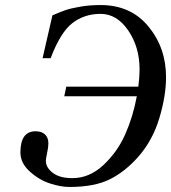

<svg xmlns="http://www.w3.org/2000/svg" viewBox="-20 -727 679 762"><path d="M61 -122Q61 -206 121 -206Q145 -206 158.5 -193.5Q172 -181 172 -158Q172 -143 167 -120Q162 -97 162 -89Q162 -62 189.5 -41Q217 -20 267 -20Q335 -20 390.5 -72Q446 -124 477 -194Q508 -264 523 -345H235L243 -383H529Q534 -423 534 -451Q534 -540 489 -606Q444 -672 379 -672Q315 -672 267.5 -635.5Q220 -599 181 -496H149L188 -666Q220 -680 240.5 -687Q261 -694 298.5 -700.5Q336 -707 379 -707Q499 -707 569 -622Q639 -537 639 -421Q639 -347 612.5 -258.5Q586 -170 529 -105Q477 -46 416 -15.5Q355 15 255 15Q221 15 178 1Q135 -13 98 -46.5Q61 -80 61 -122Z"/></svg>

Font: Lingua Franca
Style: Italic
Weight: 400
Italic angle: -13°
Version: Version 1.19